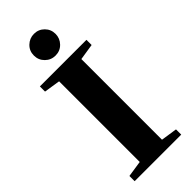

<svg xmlns="http://www.w3.org/2000/svg" viewBox="-274 -897 938 938"><g transform="rotate(-45 194.5 -428.5)"><path d="M271.5 -48.8 355.5 -36.1V0H33.7V-36.1L117.7 -48.8V-606L33.7 -619.1V-654.8H355.5V-619.1L271.5 -606ZM119.6 -782.2Q119.6 -814 141.8 -835.4Q164.1 -856.9 194.8 -856.9Q226.1 -856.9 247.8 -835.2Q269.5 -813.5 269.5 -782.2Q269.5 -751.5 248 -729.2Q226.6 -707 194.8 -707Q163.6 -707 141.6 -728.8Q119.6 -750.5 119.6 -782.2Z"/></g></svg>

Font: Liberation Serif
Style: Bold
Weight: 700
Designer: Steve Matteson
Foundry: Ascender Corporation
Version: Version 2.1.5